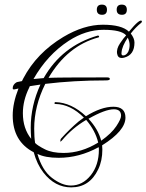

<svg xmlns="http://www.w3.org/2000/svg" viewBox="-20 -641 634 831"><path d="M422 -12 423 6Q423 55 405 92Q368 170 288 170Q218 170 168 106Q140 70 126 18Q35 -29 35 -141Q35 -195 60 -258Q54 -257 44.5 -254.5Q35 -252 35 -259Q35 -274 50 -284Q53 -285 55 -286L75 -290L81 -302Q139 -412 254 -481Q343 -534 425 -534Q507 -534 538 -504Q586 -562 594 -550Q594 -549 594 -547Q594 -545 591 -542Q568 -524 546 -496Q562 -475 562 -457Q562 -404 519 -392Q512 -390 507 -390Q490 -390 487 -408Q483 -429 499.5 -453.5Q516 -478 526 -488Q505 -512 428 -512Q351 -512 277 -464Q185 -404 125 -299Q141 -301 169 -303Q248 -442 403 -487Q407 -488 408.5 -484Q410 -480 406 -479Q272 -443 190 -304Q225 -306 444 -306Q455 -306 455.5 -299.5Q456 -293 438 -293Q299 -293 176 -278Q128 -182 128 -84Q128 -47 132 -22Q144 -10 175 5.5Q206 21 255 21Q332 21 405 -24Q393 -75 353 -122Q292 -86 248 -33Q241 -25 241 -30Q241 -38 245 -42Q281 -82 320 -115Q341 -131 343 -132Q285 -190 220 -191Q217 -191 216 -193Q215 -195 216.5 -197Q218 -199 220 -199Q289 -197 352 -138Q418 -179 470.5 -179Q523 -179 523 -132Q523 -75 422 -12ZM407 -4Q323 42 234 42Q175 42 142 25Q162 96 205 129Q248 162 287 162Q337 162 372.5 118Q408 74 408 6Q408 -1 407 -4ZM418 -32Q463 -64 483.5 -95Q504 -126 504 -140Q504 -168 473 -168Q435 -168 363 -127Q405 -82 418 -32ZM113 -88Q113 -184 155 -275L109 -268L106 -261Q79 -206 79 -151Q79 -85 115 -40Q113 -70 113 -88ZM535 -417Q541 -431 541 -446Q541 -461 533 -478Q508 -441 506 -414Q504 -401 513 -401Q526 -401 535 -417ZM508 -577Q485 -577 485 -599Q485 -621 507 -621Q529 -621 529 -599Q529 -577 508 -577ZM422 -577Q399 -577 399 -599Q399 -621 421 -621Q443 -621 443 -599Q443 -577 422 -577Z"/></svg>

Font: Lovers Quarrel
Style: Regular
Weight: 400
Designer: Robert E. Leuschke
Foundry: Robert E. Leuschke
Version: Version 1.001